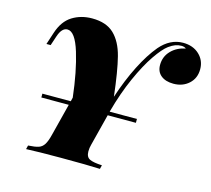

<svg xmlns="http://www.w3.org/2000/svg" viewBox="-103 -845 1061 967"><g transform="rotate(15 427.0 -361.0)"><path d="M854 -615Q854 -568 822 -539Q790 -510 742 -510Q701 -510 677 -529.5Q653 -549 653 -584Q653 -628 682.5 -658.5Q712 -689 757 -697Q749 -705 732 -705Q716 -705 701 -699.5Q686 -694 668 -681Q642 -662 606 -609.5Q570 -557 533.5 -475.5Q497 -394 470 -295L469 -291H611V-271H464L422 -106Q417 -89 417 -70Q417 -41 436.5 -31.5Q456 -22 501 -20L496 0Q433 -3 292 -3Q170 -3 111 0L116 -20Q152 -22 170 -28Q188 -34 199 -51.5Q210 -69 219 -106L261 -271H118V-291H266L271 -311Q256 -443 226.5 -539.5Q197 -636 157 -636Q128 -636 112 -589L95 -538H73L94 -602Q115 -666 160 -694Q205 -722 263 -722Q337 -722 377.5 -683Q418 -644 436.5 -572Q455 -500 470 -369Q501 -463 539 -538Q577 -613 618 -662Q670 -722 737 -722Q789 -722 821.5 -691.5Q854 -661 854 -615Z"/></g></svg>

Font: Playfair Display SC Black
Style: Italic
Weight: 900
Italic angle: -14°
Designer: Claus Eggers Sørensen
Foundry: Claus Eggers Sørensen
Version: Version 1.200; ttfautohint (v1.6)